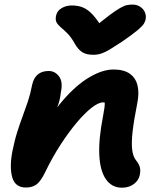

<svg xmlns="http://www.w3.org/2000/svg" viewBox="-20 -829 708 858"><path d="M525.2 9.8Q480 9.8 453.7 -27.4Q427.4 -64.6 423.8 -135.5Q420.2 -206.4 440.2 -308.2Q444.8 -332.2 446.9 -348.5Q449 -364.8 447.6 -376.1Q446.2 -387.4 440.6 -395.6Q435 -403.8 425 -411Q449.6 -410.6 466.3 -402.5Q483 -394.4 489.1 -377.5Q495.2 -360.6 487.2 -332.8Q474.6 -355.2 464.2 -363.3Q453.8 -371.4 439.8 -371.4Q420.6 -371.4 390 -347.9Q359.4 -324.4 323.5 -281.8Q287.6 -239.2 250.8 -182.7Q214 -126.2 182.2 -60.2Q162.4 -19.2 143.6 -5.1Q124.8 9 96.2 9Q47.8 9 34.9 -36Q22 -81 35 -151Q45.2 -202 57.2 -239.7Q69.2 -277.4 81.3 -309.7Q93.4 -342 104.5 -375.2Q115.6 -408.4 123.8 -450.6Q130.6 -481.2 149.2 -496.5Q167.8 -511.8 197.6 -511.8Q225.8 -511.8 244 -487.3Q262.2 -462.8 251.8 -415.4Q248.8 -387 241.2 -364.7Q233.6 -342.4 223 -317.3Q212.4 -292.2 200.1 -256.1Q187.8 -220 174.6 -165L147 -208.4Q201.6 -312 261.4 -380.8Q321.2 -449.6 379.8 -484Q438.4 -518.4 487.2 -518.4Q533.4 -518.4 560.1 -499.5Q586.8 -480.6 594.8 -446.1Q602.8 -411.6 592.8 -364.4Q578.4 -291.6 572.6 -241.5Q566.8 -191.4 570.6 -160.2Q574.4 -129 588.6 -111.6Q599.8 -98.2 604.4 -83.6Q609 -69 604.6 -46.8Q599.4 -22.4 577.7 -6.3Q556 9.8 525.2 9.8ZM572 -808.6Q590.2 -808.6 604.3 -800.2Q618.4 -791.8 625.8 -777.8Q633.2 -763.8 631.4 -746.2Q630.2 -735.4 623.7 -724.2Q617.2 -713 595.3 -694.5Q573.4 -676 525.8 -643.2Q492.8 -621.6 471.4 -608.5Q450 -595.4 433 -589.8Q416 -584.2 396.2 -584.2Q365.4 -584.2 347.1 -596.2Q328.8 -608.2 314.8 -632.8Q298.6 -662.2 282.3 -678.6Q266 -695 252.8 -706Q239.6 -717 233.1 -728.3Q226.6 -739.6 230.4 -758.4Q234.6 -780 254.9 -792.3Q275.2 -804.6 301 -804.6Q330.2 -804.6 352.7 -794.8Q375.2 -785 397.1 -760.3Q419 -735.6 445.4 -691L384.4 -692.4Q435 -735.4 466.5 -759.1Q498 -782.8 517.1 -793.5Q536.2 -804.2 548.4 -806.4Q560.6 -808.6 572 -808.6Z"/></svg>

Font: Shantell Sans Light
Style: Italic
Weight: 300
Italic angle: -11°
Designer: Stephen Nixon, Anya Danilova, Shantell Martin
Foundry: Arrow Type
Version: Version 1.008;[ac192a2d6]